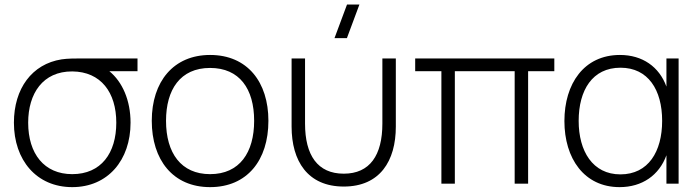

<svg xmlns="http://www.w3.org/2000/svg" viewBox="-20 -792 3016 828"><path d="M291.5 15C445 15 543 -101 543 -263C543 -359 508 -439 451.5 -485H573V-540H338C306.5 -540 272 -540 245.5 -536C118 -516 40 -410 40 -263C40 -101.5 137.5 15 291.5 15ZM101.5 -263C101.5 -389 165 -484.5 291.5 -484C415.5 -483 481.5 -393 481.5 -263C481.5 -131.5 416 -41 291.5 -41C170.5 -41 101.5 -129 101.5 -263Z M886 15C1045.5 15 1137.5 -100.5 1137.5 -271C1137.5 -438 1047 -555 886 -555C728.5 -555 634.5 -440.5 634.5 -271C634.5 -103 725.5 15 886 15ZM696 -271C696 -405 757 -499 886 -499C1012.5 -499 1076 -409.5 1076 -271C1076 -134.5 1013.5 -41 886 -41C761 -41 696 -132 696 -271Z M1237.5 -246C1237.5 -98 1306.5 12.5 1462.5 12.5C1618.5 12.5 1687 -98 1687 -246V-540H1629V-259C1629 -122.5 1575 -43 1462.5 -43C1349.5 -43 1295.5 -122.5 1295.5 -259V-540H1237.5ZM1422.5 -627.5H1476L1530 -772.5H1476.5Z M1883.5 0H1941.5V-485H2199.5V0H2257.5V-485H2370.5V-540H1770.5V-485H1883.5Z M2652 15C2749 15 2822.5 -36 2854 -122.5V0H2906.5V-540H2854V-418.5C2823 -504 2750.5 -555 2653.5 -555C2498.5 -555 2414 -431 2414 -270C2414 -109 2499 15 2652 15ZM2475.5 -270.5C2475.5 -403 2534.5 -500 2656 -500C2775 -500 2835.5 -404.5 2835.5 -271C2835.5 -138.5 2776 -40 2655.5 -40C2536 -40 2475.5 -140 2475.5 -270.5Z"/></svg>

Font: Eudonet Light
Style: Regular
Weight: 300
Designer: Mikhail Sharanda
Foundry: Mikhail Sharanda
Version: Version 4.503;Glyphs 3.1.2 (3151)